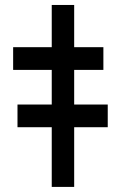

<svg xmlns="http://www.w3.org/2000/svg" viewBox="-20 -734 486 754"><path d="M271.3 -714.5V0H183.2V-714.5ZM31.6 -459.5V-548.7H386V-459.5ZM48.7 -234.4V-323.5H403.1V-234.4Z"/></svg>

Font: Inter Zeller
Style: Bold
Weight: 700
Designer: Rasmus Andersson; Joe Bland
Foundry: zeller
Version: Version 3.015;git-dec3a8cb1